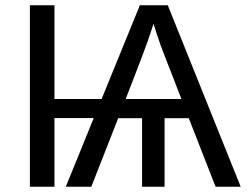

<svg xmlns="http://www.w3.org/2000/svg" viewBox="-20 -708 937 728"><path d="M93.3 0V-688H186.5V-332.5H365.2L510.3 -688H616.2L892.6 0H797.4L695.8 -259.8H604V0H518.6V-259.8H428.2L326.2 0H229.5L335.4 -260.3H186.5V0ZM562 -617.7 557.6 -604Q551.8 -585 539.3 -549.3Q526.9 -513.7 456.5 -332.5H668L602.5 -501Q588.9 -534.7 575.2 -577.1Z"/></svg>

Font: Arial
Style: Regular
Weight: 400
Designer: Steve Matteson
Foundry: Ascender Corporation
Version: Version 2.00.3